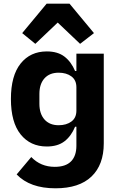

<svg xmlns="http://www.w3.org/2000/svg" viewBox="-20 -806 640 1038"><path d="M541 -31Q541 85 474.5 148.5Q408 212 280 212Q142 212 70 137L149 43Q200 96 276 96Q335 96 364 66.5Q393 37 393 -18V-121H386Q365 -70 328.5 -42Q292 -14 233 -14Q144 -14 91.5 -79.5Q39 -145 39 -271Q39 -397 91.5 -462.5Q144 -528 233 -528Q292 -528 328.5 -500Q365 -472 386 -422H393V-516H541ZM393 -208V-334Q393 -373 366 -393Q339 -413 297 -413Q248 -413 220.5 -382.5Q193 -352 193 -298V-245Q193 -191 220.5 -160Q248 -129 297 -129Q339 -129 366 -149Q393 -169 393 -208ZM356 -786 488 -627 413 -569 292 -684 171 -569 100 -627 232 -786Z"/></svg>

Font: iA Writer Quattro V
Style: Regular
Weight: 400
Designer: Mike Abbink, Paul van der Laan, Pieter van Rosmalen, Oliver Reichenstein
Foundry: Information Architects Inc.
Version: Version 2.000